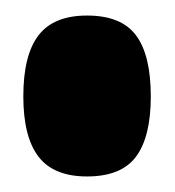

<svg xmlns="http://www.w3.org/2000/svg" viewBox="-20 -446 225 247"><path d="M10 -322Q10 -375 29.5 -400.5Q49 -426 92 -426Q136 -426 155 -400.5Q174 -375 174 -322Q174 -270 155 -244.5Q136 -219 92 -219Q49 -219 29.5 -244.5Q10 -270 10 -322Z"/></svg>

Font: Georama ExtraCondensed ExtraBold
Style: Regular
Weight: 800
Width: 2
Designer: Jean-Baptiste Levee
Foundry: Production Type
Version: Version 1.000